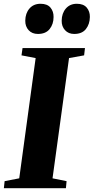

<svg xmlns="http://www.w3.org/2000/svg" viewBox="-36 -998 496 1018"><path d="M-15.5 0 -11.5 -37.5 66 -52.5 153 -690 78 -704.5 83.5 -743H414.5L410 -704.5L330 -690L242.5 -52.5L317 -37.5L313.5 0ZM165 -818Q134 -818 115.8 -838Q97.5 -858 98 -888.5Q98.5 -927.5 120.2 -952.8Q142 -978 179 -978Q214.5 -978 231.5 -957.8Q248.5 -937.5 248 -908Q248 -870 227.2 -844Q206.5 -818 165 -818ZM357.5 -818Q327 -818 308.8 -838Q290.5 -858 291 -888.5Q291.5 -927.5 313.2 -952.8Q335 -978 371.5 -978Q406.5 -978 423.8 -957.8Q441 -937.5 440.5 -908Q440 -870 419.5 -844Q399 -818 357.5 -818Z"/></svg>

Font: Merriweather 72pt Black
Style: Italic
Weight: 900
Italic angle: -7.8°
Version: Version 2.101